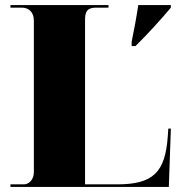

<svg xmlns="http://www.w3.org/2000/svg" viewBox="-20 -734 717 754"><path d="M497 -570V-553H512C559 -599 616 -662 651 -704V-714H523C517 -673 505 -607 497 -570ZM21 0H643L651 -229H641L639 -200C629 -56 581 -10 439 -10H314V-655C314 -687 321 -704 357 -704H406V-714H21V-704H66C92 -704 113 -687 113 -653V-58C113 -27 92 -10 74 -10H21Z"/></svg>

Font: Noto Serif Display Black
Style: Regular
Weight: 900
Designer: Monotype Design Team
Foundry: Monotype Imaging Inc.
Version: Version 2.009